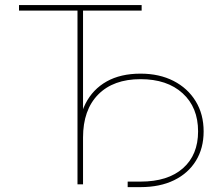

<svg xmlns="http://www.w3.org/2000/svg" viewBox="-20 -748 905 779"><path d="M57.1 -705.1V-727.5H554.7V-705.1H316.9V0H294.4V-705.1ZM498 11.2V-11.2H550.3Q661.1 -11.2 722.4 -65.4Q783.7 -119.6 783.7 -214.8Q783.7 -312.5 720.9 -369.6Q658.2 -426.8 550.3 -426.8Q439.9 -426.8 378.4 -364.5Q316.9 -302.2 316.9 -189.9H297.4Q297.4 -269.5 326.9 -327.6Q356.4 -385.7 412.8 -417.5Q469.2 -449.2 550.3 -449.2Q626.5 -449.2 684.1 -419.7Q741.7 -390.1 773.9 -337.4Q806.2 -284.7 806.2 -214.8Q806.2 -146.5 774.9 -95.7Q743.7 -44.9 686.3 -16.8Q628.9 11.2 550.3 11.2Z"/></svg>

Font: Inter 17pt Thin
Style: Regular
Weight: 250
Version: Version 4.001;git-66647c0bb